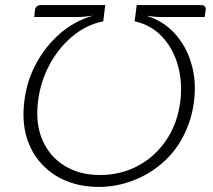

<svg xmlns="http://www.w3.org/2000/svg" viewBox="-20 -729 841 757"><path d="M369 8Q301 8 243 -15Q185 -38 145 -82Q104 -125 85 -188Q66 -251 76 -330Q85 -409 122.5 -478.5Q160 -548 217.5 -597.5Q275 -647 346 -667Q329 -665 314 -663.5Q299 -662 289 -662H115L118 -690Q119 -698 125 -703.5Q131 -709 140 -709H395L387 -645Q319 -631 264 -584.5Q209 -538 174 -471.5Q139 -405 130 -330Q119 -242 147.5 -176.5Q176 -111 235 -75Q294 -39 374 -39Q456 -39 523.5 -75Q591 -111 635.5 -176.5Q680 -242 691 -330Q700 -406 681 -472.5Q662 -539 618.5 -585Q575 -631 511 -645L519 -709H774Q783 -709 787.5 -703.5Q792 -698 791 -690L787 -662H612Q600 -662 585 -663.5Q570 -665 557 -667Q623 -647 668.5 -597.5Q714 -548 734.5 -478Q755 -408 745 -330Q736 -256 702.5 -191.5Q669 -127 615 -82Q564 -39 500 -15.5Q436 8 369 8Z"/></svg>

Font: Aleo Light
Style: Italic
Weight: 300
Italic angle: -7°
Designer: Alessio Laiso
Foundry: Alessio Laiso
Version: Version 2.001;gftools[0.9.29]